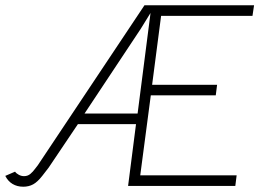

<svg xmlns="http://www.w3.org/2000/svg" viewBox="-45 -705 1007 727"><path d="M-25 -39 12 -55Q17 -48 26.5 -43Q36 -38 46 -38Q60 -38 70 -46.5Q80 -55 87.5 -65.5Q95 -76 98 -79L502 -685H917L911 -645H565L531 -384H777L772 -344H526L486 -41H851L846 -1H440L470 -235H250L139 -70Q133 -62 115 -39Q97 -16 80.5 -7Q64 2 43 2Q20 2 2.5 -8.5Q-15 -19 -25 -39ZM476 -275 525 -656 488 -596 275 -275Z"/></svg>

Font: Bellota Light
Style: Italic
Weight: 300
Italic angle: -7.5°
Designer: Kemie Guaida
Foundry: Kemie Guaida
Version: Version 4.001